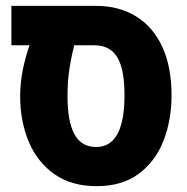

<svg xmlns="http://www.w3.org/2000/svg" viewBox="-20 -625 641 657"><path d="M311 12Q224 12 165.5 -29.5Q107 -71 78 -141Q49 -211 49 -295Q49 -342 58 -386Q67 -430 81 -470H19V-605H308Q387 -605 445.5 -569Q504 -533 535.5 -464.5Q567 -396 567 -299Q567 -214 539.5 -143.5Q512 -73 455 -30.5Q398 12 311 12ZM309 -122Q406 -122 406 -299Q406 -389 381 -429.5Q356 -470 303 -470H234Q226 -440 218.5 -395.5Q211 -351 211 -295Q211 -210 234.5 -166Q258 -122 309 -122Z"/></svg>

Font: Noto Sans Hebrew Condensed ExtraBold
Style: Regular
Weight: 800
Width: 3
Designer: Monotype Design Team
Foundry: Monotype Imaging Inc.
Version: Version 2.004; ttfautohint (v1.8.4.7-5d5b)